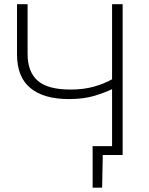

<svg xmlns="http://www.w3.org/2000/svg" viewBox="-20 -733 705 908"><path d="M418 154.5V-42H510V-311.5Q478.5 -296 427.5 -280.2Q376.5 -264.5 305.5 -264.5Q186.5 -264.5 123.5 -316.8Q60.5 -369 60.5 -475V-713H110.5V-478Q110.5 -393 158.5 -351.2Q206.5 -309.5 313 -309.5Q375.5 -309.5 424 -323.2Q472.5 -337 510 -358V-713H560V0H466L463 154.5Z"/></svg>

Font: Commissioner ExtraLight
Style: Regular
Weight: 200
Designer: Kostas Bartsokas
Foundry: Kostas Bartsokas
Version: Version 1.000; ttfautohint (v1.8.3)